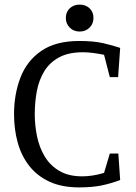

<svg xmlns="http://www.w3.org/2000/svg" viewBox="-20 -805 592 834"><path d="M324 9Q248 9 194.5 -16Q141 -41 107 -84.5Q73 -128 57 -185.5Q41 -243 41 -309Q41 -396 69 -468.5Q97 -541 159.5 -584Q222 -627 324 -627Q387 -627 428 -617.5Q469 -608 502 -597L493 -470H457L432 -567Q407 -572 384 -575Q361 -578 340 -578Q277 -578 236 -555.5Q195 -533 172 -495Q149 -457 140 -409Q131 -361 131 -309Q131 -260 141 -212Q151 -164 174.5 -125Q198 -86 238 -62.5Q278 -39 337 -39Q357 -39 381.5 -42.5Q406 -46 432 -54L457 -138H494L502 -23Q462 -8 421.5 0.5Q381 9 324 9ZM326 -668Q300 -668 283 -685Q266 -702 266 -727Q266 -753 283 -769Q300 -785 326 -785Q352 -785 369 -769Q386 -753 386 -727Q386 -702 369 -685Q352 -668 326 -668Z"/></svg>

Font: Manuale
Style: Regular
Weight: 400
Designer: Eduardo Tunni / Pablo Cosgaya
Foundry: Eduardo Tunni / Pablo Cosgaya
Version: Version 1.002